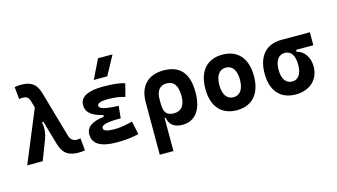

<svg xmlns="http://www.w3.org/2000/svg" viewBox="-107 -1181 3143 1793"><g transform="rotate(-15 1465.0 -285.0)"><path d="M521.5 9.8C544.4 9.8 560.1 8.3 581.5 3.9L569.8 -115.2C555.2 -112.3 545.9 -111.3 535.2 -111.3C500 -111.3 474.1 -130.4 462.9 -170.4L335.4 -615.2C307.6 -712.9 252 -742.2 160.2 -742.2C137.2 -742.2 121.6 -740.7 100.1 -736.3L111.8 -617.2C126.5 -620.1 134.8 -621.1 146.5 -621.1C179.7 -621.1 202.6 -610.4 213.9 -570.3L232.9 -504.4L24.4 0H174.3L249 -194.3C266.1 -239.3 273.9 -294.4 261.2 -350.6L275.4 -355L342.3 -122.6C371.6 -21 428.2 9.8 521.5 9.8Z M891.6 9.8C976.6 9.8 1047.9 0.5 1102.1 -13.7L1075.2 -142.1C1031.2 -130.9 980 -115.2 895.5 -115.2C827.6 -115.2 793.9 -127.9 793.9 -153.8C793.9 -183.6 851.1 -198.2 965.8 -198.2H981.4L993.2 -316.4C869.6 -319.8 808.6 -335.9 808.6 -364.7C808.6 -390.1 842.3 -402.3 910.2 -402.3C973.1 -402.3 1027.3 -395 1075.2 -379.9L1106.9 -502.9C1064 -519.5 995.6 -527.3 899.4 -527.3C748.5 -527.3 673.3 -486.8 673.3 -405.3C673.3 -338.9 726.1 -293.9 832.5 -270.5V-253.4C716.3 -239.7 658.7 -198.2 658.7 -128.4C658.7 -35.6 735.8 9.8 891.6 9.8ZM831.1 -609.4H961.4L1062 -794.9H921.9Z M1523.4 9.8C1647.9 9.8 1719.2 -84 1719.2 -253.9C1719.2 -436.5 1640.6 -527.3 1482.4 -527.3C1331.5 -527.3 1245.6 -438.5 1245.6 -283.2V224.6H1377.9V-94.7H1389.2C1397.5 -25.4 1447.3 9.8 1523.4 9.8ZM1377.9 -234.9V-278.8C1377.9 -357.4 1414.1 -402.8 1478.5 -402.8C1548.3 -402.8 1584 -353.5 1584 -253.9C1584 -161.6 1546.9 -114.7 1476.1 -114.7C1403.8 -114.7 1377.9 -149.9 1377.9 -234.9Z M2050.8 9.8C2199.7 9.8 2285.6 -87.9 2285.6 -258.8C2285.6 -429.7 2199.7 -527.3 2050.8 -527.3C1901.9 -527.3 1815.9 -429.7 1815.9 -258.8C1815.9 -87.9 1901.9 9.8 2050.8 9.8ZM2050.8 -115.7C1987.8 -115.7 1951.2 -167.5 1951.2 -258.8C1951.2 -350.6 1987.8 -401.9 2050.8 -401.9C2114.3 -401.9 2150.4 -350.6 2150.4 -258.8C2150.4 -167.5 2114.3 -115.7 2050.8 -115.7Z M2619.6 9.8C2756.8 9.8 2847.2 -74.2 2847.2 -201.2C2847.2 -289.1 2796.4 -360.8 2729 -372.6V-392.1H2895.5V-517.6H2619.6C2472.2 -517.6 2387.2 -421.4 2387.2 -253.9C2387.2 -85.9 2472.2 9.8 2619.6 9.8ZM2619.6 -115.7C2557.6 -115.7 2522.5 -165.5 2522.5 -253.9C2522.5 -342.3 2557.6 -392.1 2619.6 -392.1C2678.2 -392.1 2711.9 -342.3 2711.9 -253.9C2711.9 -165.5 2678.2 -115.7 2619.6 -115.7Z"/></g></svg>

Font: Cascadia Mono NF
Style: Bold
Weight: 700
Monospace: yes
Designer: Aaron Bell
Foundry: Saja Typeworks
Version: Version 2404.023